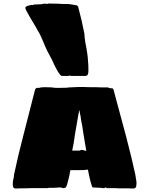

<svg xmlns="http://www.w3.org/2000/svg" viewBox="-20 -1069 848 1090"><path d="M53 -33Q53 -45 58 -60Q58 -67 59 -71.5Q60 -76 60 -79Q83 -188 111 -294L179 -560Q179 -562 182 -565Q185 -568 188 -570H195Q207 -570 214 -573Q220 -574 235 -574Q259 -574 271 -573Q289 -570 308 -570L360 -571Q368 -573 379 -573L423 -575H456Q475 -575 493 -574H521Q531 -573 550 -573H588Q591 -573 594 -572Q597 -571 599 -570Q603 -568 609 -568H618Q625 -563 625 -558L696 -294Q729 -167 748 -79Q748 -74 751 -60Q755 -40 755 -28Q755 -21 753 -9Q748 1 739 1H728Q715 1 708 0H686H665H648Q641 0 640 -1H585L584 -3Q582 -5 578 -5L575 -3Q575 -1 573 -1H570H563Q558 -3 545 -3Q521 -5 505 -5Q494 -28 479 -106Q458 -103 431 -103H405H380Q376 -88 375 -78Q374 -73 367 -44Q360 -15 354 -5L348 -3Q345 -2 343 -1.5Q341 -1 341 -1H339Q333 -1 331 -3Q327 -5 326 -5L288 -3H260Q255 -2 252 -1.5Q249 -1 248 -1H168H160Q151 0 123 0H99Q93 1 80 1H68Q49 1 53 -33ZM463 -253 455 -301Q453 -315 451 -326.5Q449 -338 448 -348Q445 -360 443.5 -370.5Q442 -381 440 -390Q439 -396 438 -405.5Q437 -415 435 -419L433 -431Q433 -435 431 -438L430 -444Q428 -438 428 -438V-434V-431Q428 -430 427 -427.5Q426 -425 425 -419Q424 -414 423 -406.5Q422 -399 420 -390L413 -349L405 -303L402 -281Q400 -273 398 -255Q389 -210 390 -214H434Q435 -215 437 -216.5Q439 -218 440 -218H443Q448 -218 451.5 -217Q455 -216 458 -215Q464 -213 470 -213Q464 -247 463 -253ZM352 -638H332Q325 -638 315 -653Q296 -681 277 -726Q273 -733 268.5 -742Q264 -751 259 -760Q250 -774 235 -809L227 -828L219 -847Q217 -851 210.5 -866Q204 -881 195 -894L182 -918Q177 -925 167 -943Q141 -986 137 -995Q128 -1010 127 -1014Q124 -1020 124 -1024Q124 -1030 130 -1033Q135 -1036 157 -1041H162Q162 -1040 164 -1040L172 -1043L214 -1045L220 -1046Q222 -1046 224 -1047Q226 -1048 227 -1048H237Q244 -1048 247 -1046L253 -1049L308 -1048Q327 -1046 372 -1046L415 -1039L423 -1033Q445 -953 459 -878Q460 -853 465 -825Q478 -762 480 -719Q482 -703 482 -668Q482 -654 478.5 -646Q475 -638 463 -638H437H409H380L377 -641L369 -638Z"/></svg>

Font: Sigmar One
Style: Regular
Weight: 400
Designer: Vernon Adams
Foundry: Vernon Adams
Version: Version 2.000